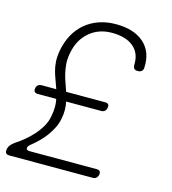

<svg xmlns="http://www.w3.org/2000/svg" viewBox="-112 -830 822 920"><g transform="rotate(15 299.0 -370.0)"><path d="M432 0H20Q7 0 2 -6Q-3 -12 -1 -25Q1 -37 8.5 -46.5Q16 -56 27 -64Q49 -78 71.5 -96.5Q94 -115 113.5 -137Q133 -159 147 -184Q161 -209 165 -235Q170 -260 170 -280.5Q170 -301 166 -320H74Q63 -320 58 -326Q53 -332 55 -343Q57 -354 64 -359.5Q71 -365 82 -365H154Q147 -386 139.5 -405.5Q132 -425 126 -446.5Q120 -468 118.5 -492Q117 -516 122 -546Q130 -591 149.5 -627Q169 -663 198.5 -688Q228 -713 266.5 -726.5Q305 -740 350 -740Q441 -740 490 -696Q539 -652 535 -575Q535 -563 528 -556.5Q521 -550 508 -550Q496 -550 490.5 -556Q485 -562 485 -575Q487 -632 449.5 -663.5Q412 -695 342 -695Q276 -695 230 -655Q184 -615 172 -545Q167 -517 169 -493.5Q171 -470 176 -448.5Q181 -427 188.5 -406.5Q196 -386 203 -365H397Q408 -365 412.5 -359.5Q417 -354 415 -343Q413 -332 406.5 -326Q400 -320 389 -320H215Q219 -301 219.5 -280Q220 -259 215 -235Q211 -212 200 -189.5Q189 -167 174 -146.5Q159 -126 140.5 -108Q122 -90 103 -75Q90 -64 91 -54.5Q92 -45 108 -45H440Q451 -45 456 -39.5Q461 -34 459 -23Q457 -12 450 -6Q443 0 432 0Z"/></g></svg>

Font: Maple Mono NL Thin
Style: Italic
Weight: 250
Italic angle: -10°
Monospace: yes
Designer: subframe7536
Version: Version 7.000